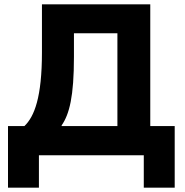

<svg xmlns="http://www.w3.org/2000/svg" viewBox="-20 -718 855 888"><path d="M17 150H160V0H645V150H788V-135H675V-698H174V-476C174 -268 139 -179 93 -135H17ZM265 -135V-138C301 -190 322 -272 322 -455V-564H523V-135Z"/></svg>

Font: LVC Sans
Style: Bold
Weight: 700
Designer: Mike Abbink, Paul van der Laan, Pieter van Rosmalen
Foundry: Bold Monday
Version: Version 3.0